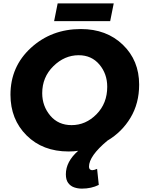

<svg xmlns="http://www.w3.org/2000/svg" viewBox="-20 -884 851 1137"><path d="M465 233Q441 233 419.2 225.5Q397.5 218 383.8 199.5Q370 181 370 148Q370 73 443 9Q418 13 386 13Q233 13 137.5 -82Q42 -177 42 -323Q42 -490 163.5 -601Q285 -712 459 -712Q611 -712 707.5 -619Q804 -526 804 -383Q804 -272 753 -187Q702 -102 616 -51Q507 40 507 103Q507 122 525 124Q537 124 555 116L565 211Q521 233 465 233ZM404 -143Q488 -143 551.5 -207.5Q615 -272 615 -370Q615 -447 568.5 -502Q522 -557 446 -557Q362 -557 296 -492Q230 -427 230 -332Q230 -256 277.5 -199.5Q325 -143 404 -143ZM632.5 -759H300.5L321.5 -864H653.5Z"/></svg>

Font: Argentum Novus
Style: Bold Italic
Weight: 700
Designer: Julieta Ulanovsky (font) & Cristiano Sobral (main changes)
Foundry: Julieta Ulanovsky (font) & Cristiano Sobral (main changes)
Version: Version 3.00;November 27, 2020;FontCreator 13.0.0.2655 64-bi